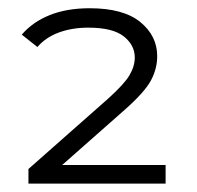

<svg xmlns="http://www.w3.org/2000/svg" viewBox="-20 -766 470 459"><path d="M48 -327V-362L237.8 -529.6Q276.7 -564.5 289.5 -586.1Q302.2 -607.6 302.2 -628.5Q302.2 -658.1 275.9 -679Q249.5 -699.9 191 -699.9Q152.5 -699.9 121 -688.4Q89.5 -676.9 69.4 -653.6L32.1 -683.2Q58.1 -713.6 98.9 -729.9Q139.7 -746.3 194.4 -746.3Q275 -746.3 315.4 -713.3Q355.8 -680.3 355.8 -631.8Q355.8 -601.3 340.6 -573.3Q325.5 -545.3 277.9 -503.3L106.7 -352.2L90.1 -371.6H375.9V-327Z"/></svg>

Font: Montserrat Thin
Style: Regular
Weight: 100
Designer: Julieta Ulanovsky
Foundry: Julieta Ulanovsky
Version: Version 9.000